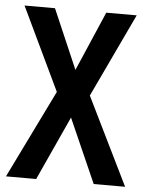

<svg xmlns="http://www.w3.org/2000/svg" viewBox="-52 -756 607 798"><g transform="rotate(5 251.5 -357.0)"><path d="M500 0H369L251 -267L129 0H3L183 -368L18 -714H145L252 -466L359 -714H486L321 -365Z"/></g></svg>

Font: Noto Sans Devanagari Condensed SemiBold
Style: Regular
Weight: 600
Width: 3
Designer: Jelle Bosma - Monotype Design Team
Foundry: Monotype Imaging Inc.
Version: Version 2.004; ttfautohint (v1.8.4.7-5d5b)